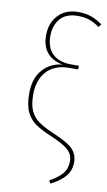

<svg xmlns="http://www.w3.org/2000/svg" viewBox="-101 -783 573 1028"><g transform="rotate(10 185.5 -269.5)"><path d="M371 -691 359 -675Q330 -695 303.5 -704.5Q277 -714 240 -714Q177 -714 145 -677.5Q113 -641 113 -582Q113 -520 148 -486Q183 -452 249 -452H292L290 -432H244Q163 -432 120 -384.5Q77 -337 77 -259Q77 -204 92 -170.5Q107 -137 138.5 -115Q170 -93 227 -69Q301 -38 328.5 -9.5Q356 19 356 62Q356 105 330.5 136.5Q305 168 251 196L241 180Q286 156 309.5 128.5Q333 101 333 62Q333 38 324 21Q315 4 290 -13.5Q265 -31 217 -52Q157 -77 124.5 -99Q92 -121 73.5 -158.5Q55 -196 55 -259Q55 -343 97.5 -390.5Q140 -438 205 -443Q149 -453 119.5 -488Q90 -523 90 -582Q90 -650 130.5 -692.5Q171 -735 239 -735Q280 -735 310 -724Q340 -713 371 -691Z"/></g></svg>

Font: Fira Sans Condensed Thin
Style: Regular
Weight: 250
Width: 3
Designer: Carrois Corporate & Edenspiekermann AG
Foundry: Carrois Corporate GbR & Edenspiekermann AG
Version: Version 4.203